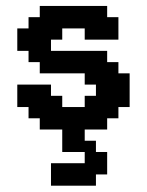

<svg xmlns="http://www.w3.org/2000/svg" viewBox="-20 -427 484 633"><path d="M74.1 -74.1H37V-148.1H148.1V-111.1H185.2V-74.1H259.3V-111.1H296.3V-148.1H259.3V-185.2H111.1V-222.2H74.1V-259.3H37V-333.3H74.1V-370.4H111.1V-407.4H333.3V-370.4H370.4V-296.3H259.3V-333.3H185.2V-296.3H148.1V-259.3H333.3V-222.2H370.4V-185.2H407.4V-74.1H370.4V-37H333.3V0H259.3V37H296.3V74.1H333.3V148.1H296.3V185.2H148.1V111.1H259.3V74.1H185.2V0H111.1V-37H74.1Z"/></svg>

Font: Jersey 15
Style: Regular
Weight: 400
Designer: Sarah Cadigan-Fried
Version: Version 1.001; ttfautohint (v1.8.4.7-5d5b)